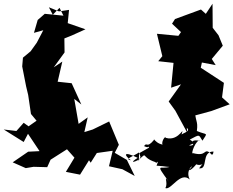

<svg xmlns="http://www.w3.org/2000/svg" viewBox="-90 -909 1251 1029"><path d="M250 -825 150 -835 112 -802 92 -733 142 -747 107 -680 74 -634 33 -600 29 -553 50 -446 61 -400 76 -298 106 -262 63 -232 37 -251 -2 -207 -70 -215 37 -148 60 -192 122 -99 61 -96 -22 -39 48 -8 90 -15 163 -13 181 -53 269 -109 309 -64 263 12 339 27 387 -50 396 -37 429 -89 514 -101 494 -18 566 -2 632 34 590 -52 525 -90 547 -133 495 -258 407 -215 362 -201 380 -280 299 -222 332 -241 308 -379 346 -349 294 -463 219 -471 244 -579 198 -548 256 -628 255 -703 295 -719 368 -752 273 -785 280 -856 226 -848 172 -870 193 -830 229 -867ZM1024 -825 987 -858 848 -807 832 -782 880 -737 866 -717 751 -728 780 -608 758 -581 840 -572 827 -439 880 -457 814 -365 848 -318 849 -317 914 -197 911 -224C940 -200 869 -195 880 -178C903 -254 875 -148 799 -170C793 -189 757 -116 801 -133C743 -129 724 -186 736 -160C695 -110 699 -151 682 -126C734 -102 675 -163 709 -118L656 -88L663 -68C646 -35 656 -30 655 -92C620 -69 575 -56 612 -50C575 -76 567 -103 648 -63C602 -34 628 -39 654 -53C705 -99 661 -67 743 -40C751 -26 766 -65 749 -21C807 -18 785 -13 886 -12C843 -37 754 -12 823 -16C772 3 736 -43 815 65C782 22 814 72 796 99C827 113 876 7 927 53C897 -4 967 -42 923 2C934 12 998 -68 953 -33C992 -8 1012 -54 977 -7C1028 1 986 -96 1054 -97C1054 -105 1055 -60 1034 -92C999 -113 1019 -69 946 -88C927 -76 963 -169 984 -155C901 -165 979 -127 923 -129C949 -147 972 -132 927 -161C983 -190 973 -189 995 -155C1026 -203 1020 -183 965 -207C973 -267 955 -250 953 -342L947 -288L1043 -314L1141 -350L1100 -387L1110 -465L986 -546L992 -574L1066 -560L1045 -593L1104 -664L1081 -720L1050 -760L1049 -889L990 -800Z"/></svg>

Font: Hussar Lance
Style: Regular
Weight: 700
Foundry: Cannot Into Space Fonts, PlusOne Fonts
Version: Version 2.27